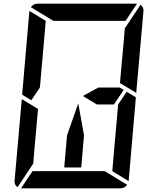

<svg xmlns="http://www.w3.org/2000/svg" viewBox="-20 -1020 856 1040"><path d="M628 -546 650 -533 597 -454H505L429 -500L513 -546ZM666 -523 716 -493 677 -41Q677 -41 677 -39L588 -93L589 -95V-103L590 -113L599 -218L620 -454ZM167 -218 160 -134 75 -6Q57 -18 59 -41L98 -483L186 -430ZM435 -287 420 -113H328L343 -287L404 -460ZM741 -994Q759 -982 757 -959L718 -517L630 -570L633 -607L649 -782L656 -866ZM269 -907 147 -981Q161 -1000 184 -1000H720Q720 -1000 722 -1000L660 -907H657H626H490H398ZM547 -93 669 -19Q655 0 632 0H96Q96 0 94 0L156 -93H159H190H326H418ZM139 -959Q139 -959 139 -961L228 -907L227 -905V-895L226 -887L217 -782L199 -578L196 -546L150 -477L100 -507Z"/></svg>

Font: DSEG14 Modern
Style: Italic
Weight: 400
Italic angle: -5°
Designer: Keshikan(Twitter:@keshinomi_88pro)
Version: Version 0.46